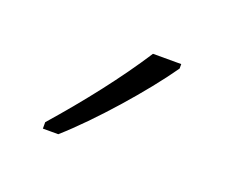

<svg xmlns="http://www.w3.org/2000/svg" viewBox="-45 -826 329 281"><g transform="rotate(20 119.0 -685.0)"><path d="M198 -757V-764H154C123 -716 83 -665 40 -616V-606H64C107 -644 166 -711 198 -757Z"/></g></svg>

Font: Noto Sans Sinhala UI Condensed ExtraLight
Style: Regular
Weight: 200
Width: 3
Designer: Jelle Bosma - Monotype Design Team
Foundry: Monotype Imaging Inc.
Version: Version 2.006